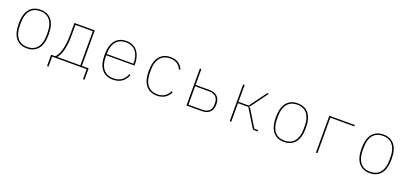

<svg xmlns="http://www.w3.org/2000/svg" viewBox="23 -1457 5354 2526"><g transform="rotate(20 2700.0 -194.0)"><path d="M300 12Q200 12 145 -55.5Q90 -123 90 -258Q90 -393 145 -460.5Q200 -528 300 -528Q400 -528 455 -460.5Q510 -393 510 -258Q510 -123 455 -55.5Q400 12 300 12ZM300 -7Q391 -7 439 -67.5Q487 -128 487 -234V-282Q487 -388 439 -448.5Q391 -509 300 -509Q209 -509 161 -448.5Q113 -388 113 -282V-234Q113 -128 161 -67.5Q209 -7 300 -7Z M631 -19H690Q706 -35 721.5 -62.5Q737 -90 749 -130.5Q761 -171 768.5 -226.5Q776 -282 776 -355V-516H1061V-19H1156V140H1135V0H652V140H631ZM1040 -19V-497H797V-355Q797 -282 790 -226.5Q783 -171 771.5 -130.5Q760 -90 745.5 -62.5Q731 -35 717 -19Z M1506 12Q1404 12 1348 -55.5Q1292 -123 1292 -258Q1292 -393 1347 -460.5Q1402 -528 1502 -528Q1553 -528 1592.5 -509.5Q1632 -491 1658 -457Q1684 -423 1697.5 -375Q1711 -327 1711 -267V-260H1315V-234Q1315 -128 1364 -67.5Q1413 -7 1506 -7Q1571 -7 1616.5 -37.5Q1662 -68 1685 -131L1703 -124Q1680 -61 1630.5 -24.5Q1581 12 1506 12ZM1502 -509Q1411 -509 1363 -448.5Q1315 -388 1315 -282V-278H1689V-282Q1689 -388 1641 -448.5Q1593 -509 1502 -509Z M2122 12Q2022 12 1966 -55.5Q1910 -123 1910 -258Q1910 -393 1966 -460.5Q2022 -528 2122 -528Q2190 -528 2234.5 -496.5Q2279 -465 2296 -416L2277 -410Q2258 -458 2218.5 -483.5Q2179 -509 2122 -509Q2031 -509 1982 -448.5Q1933 -388 1933 -282V-234Q1933 -128 1982 -67.5Q2031 -7 2122 -7Q2182 -7 2223 -35Q2264 -63 2285 -110L2303 -102Q2293 -79 2276.5 -58Q2260 -37 2237.5 -21.5Q2215 -6 2186 3Q2157 12 2122 12Z M2532 -516H2553V-296H2749Q2816 -296 2856.5 -259.5Q2897 -223 2897 -148Q2897 -73 2856.5 -36.5Q2816 0 2749 0H2532ZM2749 -19Q2809 -19 2841.5 -49.5Q2874 -80 2874 -134V-162Q2874 -216 2841.5 -246.5Q2809 -277 2749 -277H2553V-19Z M3138 -516H3159V-280H3302L3475 -516H3499L3342 -301Q3332 -287 3325.5 -280.5Q3319 -274 3309 -272V-269Q3320 -267 3326.5 -260Q3333 -253 3341 -239L3475 -19H3529V0H3481Q3470 0 3463.5 -5Q3457 -10 3452 -18L3303 -261H3159V0H3138Z M3900 12Q3800 12 3745 -55.5Q3690 -123 3690 -258Q3690 -393 3745 -460.5Q3800 -528 3900 -528Q4000 -528 4055 -460.5Q4110 -393 4110 -258Q4110 -123 4055 -55.5Q4000 12 3900 12ZM3900 -7Q3991 -7 4039 -67.5Q4087 -128 4087 -234V-282Q4087 -388 4039 -448.5Q3991 -509 3900 -509Q3809 -509 3761 -448.5Q3713 -388 3713 -282V-234Q3713 -128 3761 -67.5Q3809 -7 3900 -7Z M4345 -516H4701V-497H4366V0H4345Z M5100 12Q5000 12 4945 -55.5Q4890 -123 4890 -258Q4890 -393 4945 -460.5Q5000 -528 5100 -528Q5200 -528 5255 -460.5Q5310 -393 5310 -258Q5310 -123 5255 -55.5Q5200 12 5100 12ZM5100 -7Q5191 -7 5239 -67.5Q5287 -128 5287 -234V-282Q5287 -388 5239 -448.5Q5191 -509 5100 -509Q5009 -509 4961 -448.5Q4913 -388 4913 -282V-234Q4913 -128 4961 -67.5Q5009 -7 5100 -7Z"/></g></svg>

Font: IBM Plex Mono Thin
Style: Regular
Weight: 100
Monospace: yes
Designer: Mike Abbink, Paul van der Laan, Pieter van Rosmalen
Foundry: Bold Monday
Version: Version 2.3